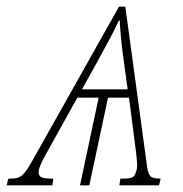

<svg xmlns="http://www.w3.org/2000/svg" viewBox="-73 -556 549 576"><path d="M-53 0H84L87 -20C57 -20 45 -23 43 -36C42 -48 48 -64 64 -92L159 -263H223L167 0H195L251 -263H314L333 -116C338 -78 341 -51 335 -41C331 -21 319 -20 288 -20L285 0H404L409 -20C378 -21 372 -24 367 -65L303 -536H284L28 -81C-2 -27 -10 -20 -45 -20H-48ZM173 -288 218 -369C249 -426 268 -460 284 -495H286C288 -458 292 -416 300 -361L310 -288Z"/></svg>

Font: Noto Serif SemiCondensed Thin
Style: Italic
Weight: 100
Width: 4
Italic angle: -12°
Designer: Monotype Design Team
Foundry: Monotype Imaging Inc.
Version: Version 2.013